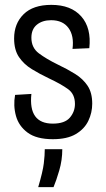

<svg xmlns="http://www.w3.org/2000/svg" viewBox="-20 -560 435 789"><path d="M197 12Q130 12 93.5 -15Q57 -42 45.5 -84Q34 -126 42 -170L109 -174Q96 -52 197 -52Q246 -52 267 -76.5Q288 -101 288 -133Q288 -173 260 -193.5Q232 -214 181 -238Q143 -256 110.5 -276Q78 -296 58 -325.5Q38 -355 38 -402Q38 -463 77 -501.5Q116 -540 191 -540Q272 -540 314 -492.5Q356 -445 347 -362L278 -359Q285 -413 261.5 -445Q238 -477 190 -477Q154 -477 131.5 -458.5Q109 -440 109 -405Q109 -364 139.5 -341Q170 -318 217 -295Q257 -276 289 -256Q321 -236 340 -207.5Q359 -179 359 -134Q359 -97 343 -63.5Q327 -30 291.5 -9Q256 12 197 12ZM137 209Q156 145 160 111.5Q164 78 164 53H236Q236 98 223.5 140.5Q211 183 200 209Z"/></svg>

Font: Bricolage Grotesque 12pt Condensed Light
Style: Regular
Weight: 300
Width: 3
Designer: Mathieu Triay
Foundry: Atelier Triay
Version: Version 1.001; ttfautohint (v1.8.4.7-5d5b);gftools[0.9.33.de